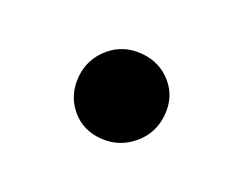

<svg xmlns="http://www.w3.org/2000/svg" viewBox="-38 -172 292 230"><g transform="rotate(-20 107.5 -57.0)"><path d="M50 -56Q50 -79 67 -96Q84 -113 108 -113Q131 -113 148 -96Q165 -79 165 -56Q165 -34 148 -17.5Q131 -1 108 -1Q84 -1 67 -17.5Q50 -34 50 -56Z"/></g></svg>

Font: Kodchasan
Style: Regular
Weight: 400
Version: Version 1.000; ttfautohint (v1.6)